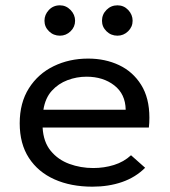

<svg xmlns="http://www.w3.org/2000/svg" viewBox="-20 -691 640 721"><path d="M327 10Q246 10 184.5 -17.5Q123 -45 88.5 -98Q54 -151 54 -228Q54 -305 88.5 -359.5Q123 -414 181.5 -442.5Q240 -471 311 -471Q375 -471 427 -446.5Q479 -422 510 -372.5Q541 -323 541 -249Q541 -240 540.5 -230Q540 -220 539 -212H140Q143 -158 170.5 -124.5Q198 -91 240.5 -75.5Q283 -60 330 -60Q371 -60 408 -71.5Q445 -83 472 -108L525 -61Q489 -25 438.5 -7.5Q388 10 327 10ZM143 -279H452Q451 -338 409 -370.5Q367 -403 305 -403Q268 -403 233.5 -390Q199 -377 174.5 -350Q150 -323 143 -279ZM205 -557Q181 -557 164 -573.5Q147 -590 147 -613Q147 -636 163.5 -653.5Q180 -671 205 -671Q228 -671 245 -653.5Q262 -636 262 -613Q262 -590 245 -573.5Q228 -557 205 -557ZM421 -557Q397 -557 380 -573.5Q363 -590 363 -613Q363 -637 380 -654Q397 -671 421 -671Q445 -671 461.5 -653.5Q478 -636 478 -613Q478 -590 461 -573.5Q444 -557 421 -557Z"/></svg>

Font: Inconsolata Expanded Medium
Style: Regular
Weight: 500
Width: 7
Monospace: yes
Designer: Raph Levien, Cyreal, Brenton Simpson
Foundry: Raph Levien, Cyreal, Google
Version: Version 3.001; ttfautohint (v1.8.2.53-6de2)